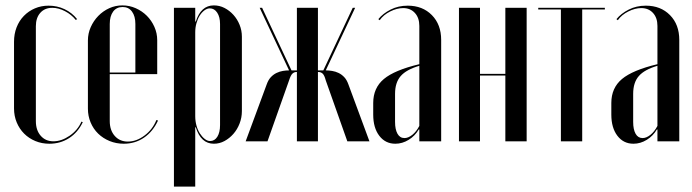

<svg xmlns="http://www.w3.org/2000/svg" viewBox="-20 -524 2565 712"><path d="M32 -369Q32 -398 41.5 -422.5Q51 -447 68.5 -465Q86 -483 109.5 -493Q133 -503 160 -503Q192 -503 219.5 -490Q247 -477 266 -453L261 -450Q245 -470 221 -482.5Q197 -495 174 -495Q146 -495 129.5 -476.5Q113 -458 113 -427V-75Q113 -41 131 -20.5Q149 0 178 0Q208 0 238 -20.5Q268 -41 282 -73L287 -71Q269 -33 236.5 -12Q204 9 163 9Q135 9 111 -1Q87 -11 69.5 -28.5Q52 -46 42 -70Q32 -94 32 -122Z M306 -374Q306 -400 316.5 -423.5Q327 -447 344.5 -465Q362 -483 385 -493.5Q408 -504 434 -504Q460 -504 483.5 -493.5Q507 -483 524.5 -465.5Q542 -448 552.5 -424.5Q563 -401 563 -375V-249H387V-75Q387 -41 405.5 -20Q424 1 454 1Q486 1 516 -21.5Q546 -44 560 -79L566 -77Q547 -36 514 -13.5Q481 9 439 9Q411 9 386.5 -1Q362 -11 344 -28.5Q326 -46 316 -70Q306 -94 306 -121ZM482 -255V-435Q482 -464 469.5 -481Q457 -498 435 -498Q412 -498 399.5 -481Q387 -464 387 -435V-255Z M625 -495H704V-444H706Q725 -504 773 -504Q794 -504 812.5 -494.5Q831 -485 845.5 -469Q860 -453 868.5 -432Q877 -411 877 -388V-112Q877 -88 868.5 -66Q860 -44 845.5 -27.5Q831 -11 812.5 -1Q794 9 773 9Q725 9 706 -52H704V168H625ZM704 -93Q704 -75 708.5 -58.5Q713 -42 721 -29.5Q729 -17 739 -9Q749 -1 759 -1Q776 -1 786 -17Q796 -33 796 -60V-435Q796 -461 785.5 -477Q775 -493 758 -493Q748 -493 738 -485.5Q728 -478 720.5 -466Q713 -454 708.5 -438Q704 -422 704 -404Z M1188 -226Q1183 -245 1176.5 -251Q1170 -257 1161 -257H1159V0H1081V-257H1079Q1071 -257 1064.5 -251Q1058 -245 1052 -226L972 0H891L969 -211Q975 -228 984.5 -238Q994 -248 1005.5 -253.5Q1017 -259 1029 -261Q1041 -263 1052 -263L943 -495H952L1061 -263H1081V-495H1159V-263H1179L1288 -495H1297L1188 -263Q1199 -263 1211.5 -261Q1224 -259 1235.5 -253.5Q1247 -248 1256.5 -238Q1266 -228 1272 -211L1350 0H1268Z M1364 -142Q1364 -198 1403.5 -231Q1443 -264 1535 -286V-428Q1535 -458 1518.5 -476Q1502 -494 1475 -494Q1452 -494 1427 -481.5Q1402 -469 1388 -449L1383 -453Q1400 -474 1428.5 -488.5Q1457 -503 1492 -503Q1547 -503 1581.5 -468Q1616 -433 1616 -376V0H1535V-44H1533Q1519 -20 1495.5 -5.5Q1472 9 1446 9Q1409 9 1386.5 -20.5Q1364 -50 1364 -99ZM1480 -12Q1494 -12 1509 -24Q1524 -36 1535 -57V-280Q1487 -266 1466 -242Q1445 -218 1445 -176V-72Q1445 -44 1454 -28Q1463 -12 1480 -12Z M1760 -495V-250H1854V-495H1933V0H1854V-244H1760V0H1682V-495Z M2223 -489H2139V0H2060V-489H1976V-495H2223Z M2247 -142Q2247 -198 2286.5 -231Q2326 -264 2418 -286V-428Q2418 -458 2401.5 -476Q2385 -494 2358 -494Q2335 -494 2310 -481.5Q2285 -469 2271 -449L2266 -453Q2283 -474 2311.5 -488.5Q2340 -503 2375 -503Q2430 -503 2464.5 -468Q2499 -433 2499 -376V0H2418V-44H2416Q2402 -20 2378.5 -5.5Q2355 9 2329 9Q2292 9 2269.5 -20.5Q2247 -50 2247 -99ZM2363 -12Q2377 -12 2392 -24Q2407 -36 2418 -57V-280Q2370 -266 2349 -242Q2328 -218 2328 -176V-72Q2328 -44 2337 -28Q2346 -12 2363 -12Z"/></svg>

Font: Moniqa SemBd Narrow Display
Style: Regular
Weight: 600
Width: 4
Designer: Rajesh Rajput
Foundry: Rajesh Rajput
Version: Version 1.000